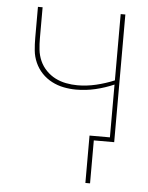

<svg xmlns="http://www.w3.org/2000/svg" viewBox="-51 -562 602 779"><g transform="rotate(5 250.0 -172.5)"><path d="M326 175V-18H409V-233Q372 -217 333.5 -208Q295 -199 255 -199Q230 -199 204.5 -204Q179 -209 156 -221Q133 -233 115.5 -251.5Q98 -270 87.5 -293.5Q77 -317 74.5 -342.5Q72 -368 72 -394V-520H91V-394Q91 -371 93.5 -347.5Q96 -324 105.5 -302.5Q115 -281 131.5 -264Q148 -247 168.5 -236.5Q189 -226 212.5 -221.5Q236 -217 259 -217Q297 -217 335 -226Q373 -235 409 -250V-520H428V0H345V175Z"/></g></svg>

Font: Iosevka SS04 Thin
Style: Regular
Weight: 100
Monospace: yes
Designer: Belleve Invis
Foundry: Belleve Invis
Version: Version 19.0.0; ttfautohint (v1.8.4)